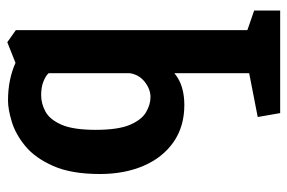

<svg xmlns="http://www.w3.org/2000/svg" viewBox="-154 -380 806 539"><g transform="rotate(-90 249.5 -110.0)"><path d="M202 273 191 210 314 186V-24Q296 -9 273.5 -2.5Q251 4 225 4Q164 4 120.5 -26.5Q77 -57 54 -110.5Q31 -164 31 -233Q31 -313 53.5 -364Q76 -415 109.5 -442.5Q143 -470 178 -480.5Q213 -491 237 -491Q268 -491 294.5 -485.5Q321 -480 343 -470L401 -493L435 -469V181L490 200V273ZM247 -91Q269 -91 289.5 -107Q310 -123 314 -149V-377Q307 -385 291 -391.5Q275 -398 252 -398Q229 -398 206.5 -386Q184 -374 169.5 -341Q155 -308 155 -245Q155 -182 169 -149Q183 -116 204.5 -103.5Q226 -91 247 -91Z"/></g></svg>

Font: Kreon Light
Style: Regular
Weight: 300
Designer: Julia Petretta
Foundry: Julia Petretta and Eli Heuer
Version: Version 2.002